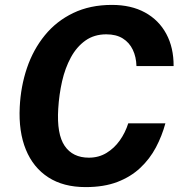

<svg xmlns="http://www.w3.org/2000/svg" viewBox="-20 -753 746 783"><path d="M329 10Q238.5 10 177 -29.8Q115.5 -69.5 85.5 -142.8Q55.5 -216 60.5 -316.5Q64.5 -400.5 90 -475.8Q115.5 -551 162.8 -609Q210 -667 278.8 -700Q347.5 -733 436.5 -733Q515 -733 571.5 -702Q628 -671 658.2 -614.8Q688.5 -558.5 688 -483.5H536.5Q535.5 -521 521.5 -550.2Q507.5 -579.5 480.8 -596.2Q454 -613 413.5 -613Q364 -613 328.2 -587.5Q292.5 -562 269 -518.8Q245.5 -475.5 233.2 -421.5Q221 -367.5 217.5 -310Q211 -206 243.8 -158Q276.5 -110 342.5 -110Q382.5 -110 414.2 -129.2Q446 -148.5 468.5 -180.2Q491 -212 503 -250H654.5Q640.5 -198.5 615.8 -151.8Q591 -105 552.2 -68.5Q513.5 -32 458.8 -11Q404 10 329 10Z"/></svg>

Font: Public Sans Thin
Style: Bold Italic
Weight: 700
Italic angle: -8°
Version: Version 2.001